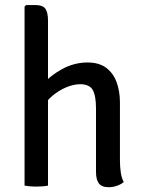

<svg xmlns="http://www.w3.org/2000/svg" viewBox="-20 -756 584 782"><path d="M175.5 0Q155.5 4 127.5 4Q101.5 4 80 0V-729L86.5 -735.5H123Q154.5 -735.5 165 -720.2Q175.5 -705 175.5 -672ZM468.5 -103.5Q468.5 -77.5 471.8 -54.5Q475 -31.5 484 -14.5Q473.5 -5.5 456.8 0.5Q440 6.5 422.5 6.5Q394 6.5 382.5 -9.2Q371 -25 371 -56V-314Q371 -366 357.8 -389.5Q344.5 -413 306.5 -413Q280 -413 250 -400.5Q220 -388 193.5 -365.8Q167 -343.5 151 -313.5V-409Q184 -448 233.2 -474.8Q282.5 -501.5 336.5 -501.5Q383.5 -501.5 412.5 -479.8Q441.5 -458 455 -421Q468.5 -384 468.5 -338.5Z"/></svg>

Font: Signika Negative
Style: Regular
Weight: 400
Designer: Anna Giedry
Foundry: Anna Giedry
Version: Version 2.001